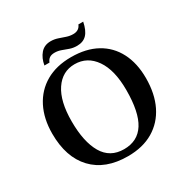

<svg xmlns="http://www.w3.org/2000/svg" viewBox="-185 -974 1113 1145"><g transform="rotate(-30 372.0 -401.5)"><path d="M372 13Q217 13 132 -77Q47 -167 47 -329Q47 -432 86 -508.5Q125 -585 197.5 -627Q270 -669 372 -669Q475 -669 547.5 -629Q620 -589 658.5 -514.5Q697 -440 697 -338Q697 -230 658.5 -151.5Q620 -73 547.5 -30Q475 13 372 13ZM373 -35Q467 -35 513.5 -108.5Q560 -182 560 -335Q560 -472 508 -547Q456 -622 369 -622Q284 -622 234 -547.5Q184 -473 184 -335Q184 -194 230.5 -114.5Q277 -35 373 -35ZM245 -705H210Q218 -752 244 -782Q270 -812 314 -812Q339 -812 362.5 -804Q386 -796 408 -788.5Q430 -781 453 -781Q494 -781 508 -816H541Q530 -761 505.5 -735Q481 -709 438 -709Q411 -709 388.5 -717Q366 -725 344.5 -733Q323 -741 300 -741Q277 -741 264 -731.5Q251 -722 245 -705Z"/></g></svg>

Font: STIX Two Text SemiBold
Style: Regular
Weight: 600
Designer: Ross Mills, John Hudson & Paul Hanslow, Tiro Typeworks Ltd; with prior portions MicroPress Inc., and Coen Hoffman.
Foundry: Tiro Typeworks Ltd
Version: Version 2.13 b171